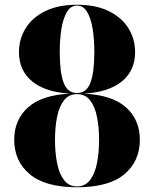

<svg xmlns="http://www.w3.org/2000/svg" viewBox="-20 -780 650 810"><path d="M40 -190Q40 -275 98.5 -327.2Q157 -379.5 276.5 -385Q171 -391 115.5 -436.8Q60 -482.5 60 -560Q60 -615 88 -660.5Q116 -706 170.8 -733Q225.5 -760 305 -760Q384.5 -760 439.2 -733Q494 -706 522 -660.5Q550 -615 550 -560Q550 -482.5 494.5 -436.8Q439 -391 333.5 -385Q453 -379.5 511.5 -327.2Q570 -275 570 -190Q570 -100 504.8 -45Q439.5 10 305 10Q171 10 105.5 -45Q40 -100 40 -190ZM232 -560Q232 -474.5 248.5 -431Q265 -387.5 305 -387.5Q345 -387.5 361.5 -431Q378 -474.5 378 -560Q378 -614 370.8 -658.5Q363.5 -703 347.5 -729.8Q331.5 -756.5 305 -756.5Q278.5 -756.5 262.5 -729.8Q246.5 -703 239.2 -658.5Q232 -614 232 -560ZM212 -190Q212 -137 220.8 -92.2Q229.5 -47.5 250 -20.5Q270.5 6.5 305 6.5Q339.5 6.5 360 -20.5Q380.5 -47.5 389.2 -92.2Q398 -137 398 -190Q398 -243 389.2 -286.8Q380.5 -330.5 360 -356.8Q339.5 -383 305 -383Q270.5 -383 250 -356.8Q229.5 -330.5 220.8 -286.8Q212 -243 212 -190Z"/></svg>

Font: Bodoni* 48
Style: Bold
Weight: 700
Version: Version 2.2